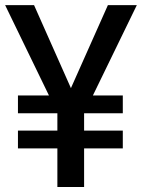

<svg xmlns="http://www.w3.org/2000/svg" viewBox="-20 -748 567 768"><path d="M116.2 -727.5 263.7 -395.5 411.6 -727.5H527.3L351.6 -366.2H471.2V-294.9H316.4V-225.6H471.2V-154.3H316.4V0H209.5V-154.3H51.8V-225.6H209.5V-294.9H51.8V-366.2H175.8L0.5 -727.5Z"/></svg>

Font: Inter Display Medium
Style: Regular
Weight: 500
Designer: Rasmus Andersson
Foundry: rsms
Version: Version 4.001;git-9221beed3